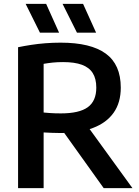

<svg xmlns="http://www.w3.org/2000/svg" viewBox="-20 -968 716 988"><path d="M73 0V-725Q104.5 -731.5 140 -737Q175.5 -742.5 213.8 -745.5Q252 -748.5 292 -748.5Q447 -748.5 524.2 -692.2Q601.5 -636 601.5 -517Q601.5 -440 564.8 -388Q528 -336 458.8 -309.8Q389.5 -283.5 291.5 -283.5Q266 -283.5 246 -284.5Q226 -285.5 204.5 -286.5V0ZM513.5 0 267.5 -344H412L661.5 0ZM293.5 -384.5Q387.5 -384.5 431.5 -416.2Q475.5 -448 475.5 -517Q475.5 -563 457.2 -592Q439 -621 401.2 -634.8Q363.5 -648.5 305 -648.5Q275 -648.5 251.2 -646Q227.5 -643.5 204.5 -639.5V-389Q220.5 -387.5 234.2 -386.5Q248 -385.5 262.2 -385Q276.5 -384.5 293.5 -384.5ZM376 -800 302 -948H407.5L474.5 -800ZM185.5 -800 112 -948H217.5L284 -800Z"/></svg>

Font: Encode Sans SC SemiBold
Style: Regular
Weight: 600
Version: Version 3.002